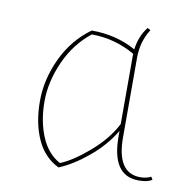

<svg xmlns="http://www.w3.org/2000/svg" viewBox="-58 -752 535 549"><g transform="rotate(10 209.5 -477.5)"><path d="M313 -607V-376Q313 -272 381 -272Q400 -272 412 -279L417 -271Q405 -262 378 -262Q300 -262 300 -376V-392Q273 -347 229.5 -311Q186 -275 146 -259Q103 -280 82 -327Q61 -374 61 -437Q61 -500 90 -561.5Q119 -623 172 -661Q244 -661 301 -629Q306 -668 328 -696L337 -691Q313 -654 313 -607ZM148 -272Q185 -287 231 -327Q277 -367 300 -412V-616Q241 -650 174 -650Q126 -612 100 -553.5Q74 -495 74 -438.5Q74 -382 92.5 -337Q111 -292 148 -272Z"/></g></svg>

Font: Almendra Display
Style: Regular
Weight: 400
Designer: Ana Sanfelippo
Foundry: Ana Sanfelippo
Version: Version 1.004